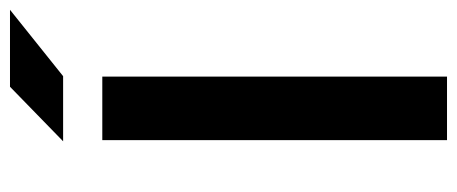

<svg xmlns="http://www.w3.org/2000/svg" viewBox="-289 -639 928 390"><g transform="rotate(-90 175.0 -444.0)"><path d="M193.8 -887.7H350.1L215.3 -779.8H83ZM85.4 -700.2H214.4V0H85.4Z"/></g></svg>

Font: Selawik Semibold
Style: Regular
Weight: 600
Designer: Aaron Bell
Foundry: Microsoft Corporation
Version: Version 1.01